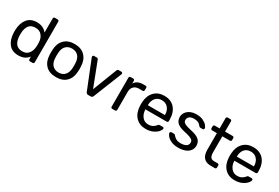

<svg xmlns="http://www.w3.org/2000/svg" viewBox="66 -1708 3945 2716"><g transform="rotate(30 2038.0 -350.0)"><path d="M49.8 -259.8 50.8 -290Q54.7 -393.1 107.9 -461.4Q161.1 -529.8 265.1 -529.8Q369.1 -529.8 426.8 -456.1V-687Q426.8 -696.8 433.3 -703.4Q439.9 -710 450.2 -710H495.1Q504.9 -710 511.5 -703.4Q518.1 -696.8 518.1 -687V-22.9Q518.1 -13.2 511.5 -6.6Q504.9 0 495.1 0H452.1Q442.4 0 436.3 -6.6Q430.2 -13.2 430.2 -22.9V-65.9Q373.5 9.8 266.6 9.8H265.1Q160.2 9.8 107.7 -58.1Q55.2 -126 50.8 -230ZM142.1 -259.8Q142.1 -67.9 284.2 -67.9Q354 -67.9 388.9 -114.5Q423.8 -161.1 426.8 -225.1Q427.7 -236.3 428.2 -263.2Q428.2 -291 426.8 -301.8Q424.8 -362.8 388.4 -407.5Q352.1 -452.1 284.2 -452.1Q212.4 -452.1 179.2 -407Q146 -361.8 143.1 -289.1Z M645.5 -259.8 647 -303.2Q650.9 -406.2 711.4 -468Q772 -529.8 879.9 -529.8Q987.8 -529.8 1048.3 -467.8Q1108.9 -405.8 1112.8 -303.2Q1114.7 -281.2 1114.7 -259.8Q1114.7 -238.8 1112.8 -216.8Q1108.9 -113.8 1049.3 -52Q989.7 9.8 879.9 9.8Q769.5 9.8 710.2 -52Q650.9 -113.8 647 -216.8ZM736.8 -259.8 737.8 -222.2Q740.7 -146 778.3 -105.5Q815.9 -64.9 879.9 -64.9Q943.8 -64.9 981.2 -105.5Q1018.6 -146 1022 -222.2Q1022.9 -231.9 1022.9 -259.8Q1022.9 -287.6 1022 -297.9Q1019 -374 981.4 -414.6Q943.8 -455.1 879.9 -455.1Q815.9 -455.1 778.3 -414.6Q740.7 -374 737.8 -297.9Z M1178.7 -499Q1178.7 -507.8 1184.6 -513.9Q1190.4 -520 1198.2 -520H1244.6Q1260.7 -520 1268.6 -503.9L1422.4 -105L1576.7 -503.9Q1578.6 -509.8 1585 -514.9Q1591.3 -520 1600.6 -520H1646.5Q1654.3 -520 1660.4 -513.9Q1666.5 -507.8 1666.5 -499L1664.6 -488.8L1479.5 -24.9Q1468.3 0 1442.4 0H1402.3Q1377 0 1365.7 -24.9L1179.7 -488.8Q1178.7 -491.7 1178.7 -499Z M1773.4 -22.9V-496.1Q1773.4 -505.9 1779.8 -512.9Q1786.1 -520 1796.4 -520H1838.4Q1849.6 -520 1856 -513.4Q1862.3 -506.8 1862.3 -496.1V-452.1Q1903.3 -520 2001.5 -520H2040Q2051.3 -520 2057.4 -513.9Q2063.5 -507.8 2063.5 -497.1V-460Q2063.5 -450.2 2057.4 -443.6Q2051.3 -437 2040 -437H1983.4Q1928.2 -437 1896.7 -405Q1865.2 -373 1865.2 -317.9V-22.9Q1865.2 -13.2 1858.2 -6.6Q1851.1 0 1841.3 0H1796.4Q1786.1 0 1779.8 -6.6Q1773.4 -13.2 1773.4 -22.9Z M2114.3 -261.2 2115.2 -293.9Q2121.1 -401.9 2182.4 -465.8Q2243.7 -529.8 2345.2 -529.8Q2455.1 -529.8 2515.9 -460Q2576.7 -390.1 2576.7 -270V-252Q2576.7 -242.2 2570.1 -235.6Q2563.5 -229 2553.2 -229H2206.5V-220.2Q2209.5 -155.3 2246.6 -109.1Q2283.7 -63 2344.2 -63Q2391.1 -63 2420.9 -81.5Q2450.7 -100.1 2465.3 -120.1Q2474.1 -132.3 2479.2 -134.8Q2484.4 -137.2 2496.6 -137.2H2540.5Q2549.3 -137.2 2555.9 -132.1Q2562.5 -127 2562.5 -119.1Q2562.5 -97.2 2535.4 -66.2Q2508.3 -35.2 2459 -12.7Q2409.7 9.8 2345.2 9.8Q2243.7 9.8 2182.6 -53.7Q2121.6 -117.2 2115.2 -227.1ZM2206.5 -296.9H2485.4V-299.8Q2485.4 -369.6 2447.5 -413.8Q2409.7 -458 2345.2 -458Q2280.3 -458 2243.4 -414.1Q2206.5 -370.1 2206.5 -299.8Z M2666 -111.8Q2666 -121.6 2673.1 -127.2Q2680.2 -132.8 2688 -132.8H2730Q2735.8 -132.8 2739.5 -130.9Q2743.2 -128.9 2749 -122.1Q2772 -94.2 2800.5 -78.1Q2829.1 -62 2877 -62Q2931.2 -62 2963.6 -82Q2996.1 -102.1 2996.1 -140.1Q2996.1 -165 2982.2 -179.9Q2968.3 -194.8 2935.5 -207Q2902.8 -219.2 2838.9 -232.9Q2752 -252 2716.1 -288.1Q2680.2 -324.2 2680.2 -380.9Q2680.2 -418 2702.1 -452.4Q2724.1 -486.8 2767.6 -508.3Q2811 -529.8 2871.1 -529.8Q2934.1 -529.8 2978.5 -508.8Q3022.9 -487.8 3045.4 -460Q3067.9 -432.1 3067.9 -413.1Q3067.9 -404.3 3061.5 -398.2Q3055.2 -392.1 3045.9 -392.1H3007.8Q2993.7 -392.1 2988.3 -402.8Q2971.2 -421.9 2959.7 -432.4Q2948.2 -442.9 2926 -450.4Q2903.8 -458 2871.1 -458Q2822.3 -458 2796.1 -437.5Q2770 -417 2770 -382.8Q2770 -361.8 2781 -347.4Q2792 -333 2823 -320.6Q2854 -308.1 2915 -294.9Q3010.3 -274.9 3049.6 -238Q3088.9 -201.2 3088.9 -143.1Q3088.9 -100.1 3064.5 -64.9Q3040 -29.8 2991.5 -10Q2942.9 9.8 2876 9.8Q2807.1 9.8 2759.5 -12.7Q2711.9 -35.2 2689 -64Q2666 -92.8 2666 -111.8Z M3148.9 -464.8V-497.1Q3148.9 -506.8 3154.8 -513.4Q3160.6 -520 3170.9 -520H3250V-687Q3250 -696.8 3255.9 -703.4Q3261.7 -710 3272 -710H3315.9Q3325.7 -710 3332.3 -703.4Q3338.9 -696.8 3338.9 -687V-520H3462.9Q3472.7 -520 3479.2 -513.4Q3485.8 -506.8 3485.8 -497.1V-464.8Q3485.8 -455.1 3479.2 -449Q3472.7 -442.9 3462.9 -442.9H3338.9V-182.1Q3338.9 -131.3 3355.5 -105.2Q3372.1 -79.1 3412.1 -79.1H3472.7Q3482.4 -79.1 3488.8 -72.5Q3495.1 -65.9 3495.1 -56.2V-22.9Q3495.1 -13.2 3489 -6.6Q3482.9 0 3472.7 0H3404.8Q3250 0 3250 -174.8V-442.9H3170.9Q3161.1 -442.9 3155 -449Q3148.9 -455.1 3148.9 -464.8Z M3567.4 -261.2 3568.4 -293.9Q3574.2 -401.9 3635.5 -465.8Q3696.8 -529.8 3798.3 -529.8Q3908.2 -529.8 3969 -460Q4029.8 -390.1 4029.8 -270V-252Q4029.8 -242.2 4023.2 -235.6Q4016.6 -229 4006.3 -229H3659.7V-220.2Q3662.6 -155.3 3699.7 -109.1Q3736.8 -63 3797.4 -63Q3844.2 -63 3874 -81.5Q3903.8 -100.1 3918.5 -120.1Q3927.2 -132.3 3932.4 -134.8Q3937.5 -137.2 3949.7 -137.2H3993.7Q4002.4 -137.2 4009 -132.1Q4015.6 -127 4015.6 -119.1Q4015.6 -97.2 3988.5 -66.2Q3961.4 -35.2 3912.1 -12.7Q3862.8 9.8 3798.3 9.8Q3696.8 9.8 3635.7 -53.7Q3574.7 -117.2 3568.4 -227.1ZM3659.7 -296.9H3938.5V-299.8Q3938.5 -369.6 3900.6 -413.8Q3862.8 -458 3798.3 -458Q3733.4 -458 3696.5 -414.1Q3659.7 -370.1 3659.7 -299.8Z"/></g></svg>

Font: Rubik AZ
Style: Regular
Weight: 400
Designer: Hubert and Fischer
Foundry: Hubert & Fischer
Version: Version 2.000